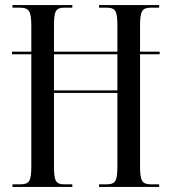

<svg xmlns="http://www.w3.org/2000/svg" viewBox="-20 -734 673 754"><path d="M29 0H264V-10H236C198 -10 192 -22 192 -84V-369H441V-86C441 -22 435 -10 395 -10H369V0H605V-10H576C537 -10 530 -22 530 -84V-521H607V-531H530V-630C530 -692 537 -704 576 -704H605V-714H369V-704H395C435 -704 441 -692 441 -630V-531H192V-631C192 -692 198 -704 236 -704H264V-714H29V-704H54C95 -704 103 -692 103 -629V-531H27V-521H103V-84C103 -22 96 -10 57 -10H29ZM192 -379V-521H441V-379Z"/></svg>

Font: Noto Serif Display ExtraCondensed
Style: Regular
Weight: 400
Width: 2
Designer: Monotype Design Team
Foundry: Monotype Imaging Inc.
Version: Version 2.009